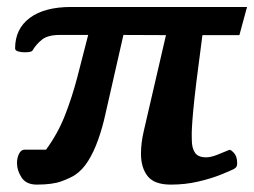

<svg xmlns="http://www.w3.org/2000/svg" viewBox="-20 -505 715 540"><path d="M83.5 14.2Q53.7 14.2 40.8 -5.6Q27.8 -25.4 27.8 -46.4Q27.8 -61.5 33.7 -72.8Q39.6 -84 48.8 -84H109.4Q142.1 -128.4 162.4 -179.7Q182.6 -231 197.5 -288.1Q212.4 -345.2 228 -406.7H147.5Q114.7 -406.7 98.4 -393.8Q82 -380.9 71.3 -362.8Q68.4 -357.9 48.8 -357.9Q39.6 -357.9 31 -360.4Q22.5 -362.8 22.5 -369.1Q22.5 -423.8 63.7 -454.6Q105 -485.4 180.2 -485.4H674.8L653.3 -406.2H549.3Q538.6 -325.7 532.2 -273.7Q525.9 -221.7 523.2 -191.2Q520.5 -160.6 519.8 -145.3Q519 -129.9 519.3 -123Q519.5 -116.2 519.5 -110.8Q519.5 -88.9 528.3 -75.7Q537.1 -62.5 559.6 -62.5Q572.3 -62.5 589.6 -69.1Q606.9 -75.7 625 -83.5Q628.4 -85 637.7 -75.2Q647 -65.4 647 -46.4Q647 -37.1 643.3 -33.9Q639.6 -30.8 638.2 -29.8Q627.4 -24.4 600.8 -13.7Q574.2 -2.9 537.8 5.6Q501.5 14.2 460.4 14.2Q414.1 14.2 395.3 -9.5Q376.5 -33.2 376.5 -72.8Q376.5 -103 384.3 -136.2L446.8 -406.2L327.1 -406.7L275.9 -181.6Q267.6 -144 255.6 -110.8Q243.7 -77.6 228 -52.5Q212.4 -27.3 191.4 -13.2Q178.2 -4.4 152.8 4.9Q127.4 14.2 83.5 14.2Z"/></svg>

Font: Gelasio
Style: Bold Italic
Weight: 700
Italic angle: -8.5°
Designer: Eben Sorkin
Foundry: Eben Sorkin
Version: Version 1.008